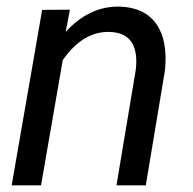

<svg xmlns="http://www.w3.org/2000/svg" viewBox="-20 -558 580 578"><path d="M190.4 -528.8 177.7 -461.9Q249 -540 339.8 -538.1Q414.6 -536.1 450.2 -486.3Q485.8 -436.5 476.6 -346.2L418.9 0H330.6L388.7 -347.7Q391.6 -371.6 389.2 -392.1Q380.9 -460.4 308.6 -461.9Q229 -463.4 168.9 -377L103.5 0H15.1L106.9 -528.3Z"/></svg>

Font: TypoPRO Roboto
Style: Italic
Weight: 400
Italic angle: -12°
Designer: Google
Version: Version 2.136; 2016